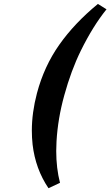

<svg xmlns="http://www.w3.org/2000/svg" viewBox="-20 -865 570 992"><path d="M485.8 -844.7Q485.8 -844.7 530.3 -816.9Q460.4 -730.5 397.5 -603Q347.2 -500.5 312 -372.1Q278.8 -252.4 272 -134.3Q270.5 -108.9 270.5 -85Q270.5 3.9 290 79.6L230.5 107.4Q163.1 7.8 148.4 -118.2Q144.5 -153.8 144.5 -189.9Q144.5 -283.2 170.9 -383.3Q208 -522.9 286.4 -634Q364.7 -745.1 485.8 -844.7Z"/></svg>

Font: Cursive Sans
Style: Bold
Weight: 700
Italic angle: -15°
Designer: Wojciech Kalinowski "wmk69" (wmk69@o2.pl)
Foundry: Wojciech Kalinowski "wmk69" (wmk69@o2.pl)
Version: Wersja 3.1.0; 2022-02-18